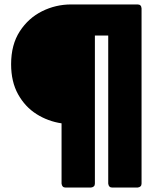

<svg xmlns="http://www.w3.org/2000/svg" viewBox="-20 -754 731 864"><path d="M599 90H485Q469 90 467 72V-594H407V72Q407 88 389 90H275Q259 90 257 72V-199Q196 -208 144.5 -240.5Q93 -273 61.5 -329.5Q30 -386 30 -465Q30 -553 69 -613Q108 -673 169.5 -703.5Q231 -734 300 -734H599Q616 -734 617 -716V72Q617 88 599 90Z"/></svg>

Font: YamahaIndonesia935. App Black
Style: Regular
Weight: 900
Designer: Dalton Maag Ltd
Foundry: Dalton Maag Ltd
Version: Version 1.002; January 01, 2024; Regular/Italic